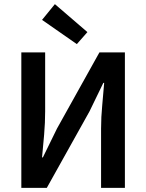

<svg xmlns="http://www.w3.org/2000/svg" viewBox="-20 -907 706 927"><path d="M83 0V-654H198V-370Q198 -315 193 -256Q188 -197 183 -147H187L255 -286L460 -654H583V0H468V-286Q468 -341 473.5 -398Q479 -455 483 -507H479L412 -369L206 0ZM351 -694 183 -811 245 -887 402 -752Z"/></svg>

Font: Source Sans Pro SemiBold
Style: Regular
Weight: 600
Designer: Paul D. Hunt
Foundry: Adobe Systems Incorporated
Version: Version 2.045;hotconv 1.0.109;makeotfexe 2.5.65596